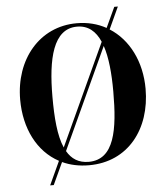

<svg xmlns="http://www.w3.org/2000/svg" viewBox="-61 -884 895 1037"><g transform="rotate(-5 387.0 -365.0)"><path d="M387.5 10C600.5 10 727.5 -157.5 727.5 -375C727.5 -522 665 -646 562 -711L617 -830.5H597.5L546.5 -720.5C500.5 -746 447 -760 387.5 -760C184.5 -760 47.5 -592.5 47.5 -375C47.5 -219.5 112.5 -89.5 227.5 -28L168.5 100H188L243.5 -20C285.5 -0.5 334 10 387.5 10ZM387.5 -741.5C448 -741.5 488 -707 513.5 -648.5L259.5 -97.5C230 -164 222.5 -262.5 222.5 -375C222.5 -582 258.5 -741.5 387.5 -741.5ZM552.5 -375C552.5 -168 526.5 -8.5 387.5 -8.5C332.5 -8.5 295 -33.5 270 -77L522.5 -625C544.5 -560.5 552.5 -473 552.5 -375Z"/></g></svg>

Font: Bodoni* 11pt
Style: Bold
Weight: 700
Version: Version 2.3